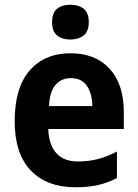

<svg xmlns="http://www.w3.org/2000/svg" viewBox="-20 -781 582 811"><path d="M278 -556Q383 -556 443 -490.5Q503 -425 503 -308V-236H184Q186 -170 217.5 -134.5Q249 -99 309 -99Q354 -99 393 -109Q432 -119 474 -141V-29Q436 -9 394.5 0.5Q353 10 298 10Q178 10 110 -61Q42 -132 42 -269Q42 -411 105.5 -483.5Q169 -556 278 -556ZM279 -451Q240 -451 215 -423Q190 -395 187 -333H370Q369 -386 347 -418.5Q325 -451 279 -451ZM277 -761Q312 -761 333.5 -744Q355 -727 355 -687Q355 -648 333 -631Q311 -614 277 -614Q243 -614 221.5 -631Q200 -648 200 -687Q200 -727 221 -744Q242 -761 277 -761Z"/></svg>

Font: Noto Sans Armenian SemiCondensed
Style: Bold
Weight: 700
Width: 4
Designer: Monotype Design Team
Foundry: Monotype Imaging Inc.
Version: Version 2.008; ttfautohint (v1.8.4.7-5d5b)